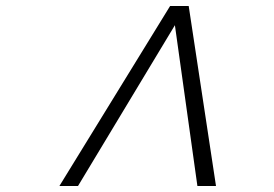

<svg xmlns="http://www.w3.org/2000/svg" viewBox="-20 -630 914 640"><path d="M700 -10 609 -610H547L178 -10H240L563 -546L638 -10Z"/></svg>

Font: Perun SemiBold Italic
Style: Regular
Weight: 400
Italic angle: -12°
Foundry: Copyright (c) Stefan Peev, Context Ltd, 2016
Version: Version 1.026